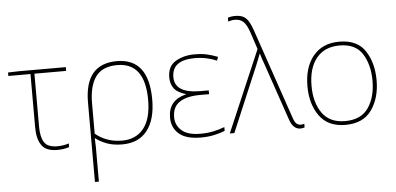

<svg xmlns="http://www.w3.org/2000/svg" viewBox="-61 -894 2599 1261"><g transform="rotate(-5 1238.5 -263.0)"><path d="M391 -528H83L10 -526V-503H156V-149Q156 -76 185 -33.5Q214 9 288 9Q334 9 367 -3V-27Q329 -15 291 -15Q227 -15 204.5 -50.5Q182 -86 182 -154V-503H391Z M728 -512Q911 -512 911 -266Q911 -142 860 -78.5Q809 -15 718 -15Q664 -15 619.5 -31.5Q575 -48 542 -76V-276Q542 -390 586 -451Q630 -512 728 -512ZM938 -266Q938 -538 728 -538Q516 -538 516 -284V240H542V63Q542 34 542 10.5Q542 -13 540 -46H542Q571 -23 614.5 -6.5Q658 10 716 10Q825 10 881.5 -62.5Q938 -135 938 -266Z M1313 -294H1259Q1089 -294 1089 -401Q1089 -513 1240 -513Q1280 -513 1317.5 -505Q1355 -497 1384 -484L1393 -508Q1357 -522 1322.5 -530Q1288 -538 1239 -538Q1170 -538 1116 -507Q1062 -476 1062 -401Q1062 -360 1083 -330Q1104 -300 1161 -283V-281Q1044 -252 1044 -138Q1044 -72 1090.5 -31Q1137 10 1235 10Q1285 10 1326.5 0.5Q1368 -9 1394 -20V-45Q1357 -31 1318.5 -23Q1280 -15 1235 -15Q1150 -15 1110.5 -50.5Q1071 -86 1071 -138Q1071 -207 1119 -238Q1167 -269 1253 -269H1313Z M1426 0H1456L1639 -433Q1646 -450 1653 -468Q1660 -486 1667 -504H1669Q1674 -485 1680.5 -467.5Q1687 -450 1695 -426L1822 -55Q1844 8 1891 8Q1907 8 1919 3V-21Q1907 -17 1894 -17Q1880 -17 1868.5 -26.5Q1857 -36 1847 -64L1643 -660Q1622 -722 1598 -744Q1574 -766 1530 -766Q1513 -766 1501.5 -764Q1490 -762 1480 -759V-733Q1489 -736 1499.5 -738.5Q1510 -741 1524 -741Q1558 -741 1579.5 -721.5Q1601 -702 1620 -646L1656 -537Z M2417 -264Q2417 -379 2365 -458.5Q2313 -538 2194 -538Q2084 -538 2022.5 -464Q1961 -390 1961 -264Q1961 -146 2017.5 -68Q2074 10 2188 10Q2306 10 2361.5 -69Q2417 -148 2417 -264ZM1988 -264Q1988 -381 2041.5 -447Q2095 -513 2194 -513Q2300 -513 2345 -440.5Q2390 -368 2390 -264Q2390 -155 2341.5 -85Q2293 -15 2188 -15Q2087 -15 2037.5 -84.5Q1988 -154 1988 -264Z"/></g></svg>

Font: Noto Sans UI Thin
Style: Regular
Weight: 250
Designer: Monotype Design Team
Foundry: Monotype Imaging Inc.
Version: Version 1.901